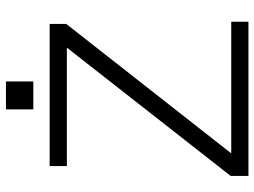

<svg xmlns="http://www.w3.org/2000/svg" viewBox="-128 -752 880 665"><g transform="rotate(-90 312.5 -419.0)"><path d="M36.1 1H570.3V-58.6H114.3L562.5 -629.9V-687.5H70.3V-627.9H480.5L36.1 -60.5ZM266.6 -838.9V-744.1H363.3V-838.9Z"/></g></svg>

Font: Dotum
Style: Regular
Weight: 400
Version: Version 2.21